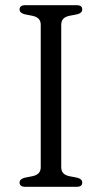

<svg xmlns="http://www.w3.org/2000/svg" viewBox="-20 -720 393 740"><path d="M216 -75Q216 -47.5 247 -41L278 -35Q297 -30 297 -16.5Q297 0 275.5 0H77.5Q55.5 0 55.5 -16.5Q55.5 -30 75 -35L105.5 -41Q137 -47.5 137 -75V-625Q137 -652.5 105.5 -659L75 -665Q55.5 -670 55.5 -683.5Q55.5 -700 77.5 -700H275.5Q297 -700 297 -683.5Q297 -670 278 -665L247 -659Q216 -652.5 216 -625Z"/></svg>

Font: Fraunces 9pt S050 Light
Style: Regular
Weight: 300
Version: Version 1.000; ttfautohint (v1.8.3)